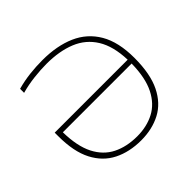

<svg xmlns="http://www.w3.org/2000/svg" viewBox="-181 -945 1149 1149"><g transform="rotate(-45 393.5 -370.0)"><path d="M398 9Q299 9 223.8 -28.8Q148.5 -66.5 106.2 -147.8Q64 -229 64 -360V-390H681.5Q677.5 -507.5 633 -579.2Q588.5 -651 508.8 -683.5Q429 -716 320 -716Q272 -716 214.5 -709.5Q157 -703 103 -688V-722Q158 -737 211.5 -743Q265 -749 319 -749Q441 -749 530.5 -709.8Q620 -670.5 669 -586.8Q718 -503 718 -369Q718 -233.5 677 -150.2Q636 -67 563.8 -29Q491.5 9 398 9ZM398 -25Q479.5 -25 543 -58.2Q606.5 -91.5 643.2 -164.5Q680 -237.5 682 -357H100Q102 -237.5 139.2 -164.5Q176.5 -91.5 243 -58.2Q309.5 -25 398 -25Z"/></g></svg>

Font: Encode Sans Expanded Expanded Thin
Style: Regular
Weight: 100
Width: 7
Designer: Multiple Designers
Foundry: Impallari Type
Version: Version 3.000; ttfautohint (v1.8.3) -l 8 -r 50 -G 200 -x 14 